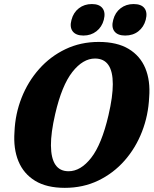

<svg xmlns="http://www.w3.org/2000/svg" viewBox="-20 -917 758 948"><path d="M467.5 -710Q558 -710 615.2 -675.5Q672.5 -641 697.8 -579.5Q723 -518 716.5 -437Q712.5 -347.5 681.2 -267Q650 -186.5 595 -124Q540 -61.5 465.2 -25.5Q390.5 10.5 300 10.5Q210.5 10.5 153.5 -24.2Q96.5 -59 71 -121Q45.5 -183 51.5 -265.5Q55 -354 86.5 -434Q118 -514 173.2 -576.2Q228.5 -638.5 303.2 -674.2Q378 -710 467.5 -710ZM318.5 -71.5Q378.5 -71.5 430.2 -137.8Q482 -204 515.5 -347.5Q526.5 -395 531.8 -433.2Q537 -471.5 537 -501.5Q537 -628 449 -628Q389.5 -628 337.2 -561.5Q285 -495 252.5 -354Q231 -261 231.5 -199Q232.5 -71.5 318.5 -71.5ZM392 -741.5Q355 -741.5 339 -762.2Q323 -783 333 -819Q342.5 -855.5 369.5 -876.2Q396.5 -897 433.5 -897Q470.5 -897 486.2 -876.2Q502 -855.5 492.5 -819Q483 -783.5 456 -762.5Q429 -741.5 392 -741.5ZM598 -741.5Q561 -741.5 545 -762.2Q529 -783 539 -819Q548.5 -855.5 575.5 -876.2Q602.5 -897 639.5 -897Q678 -897 693.5 -876.2Q709 -855.5 699.5 -819Q690 -783.5 663.2 -762.5Q636.5 -741.5 598 -741.5Z"/></svg>

Font: Fraunces 144pt S100
Style: Bold Italic
Weight: 700
Italic angle: -16°
Version: Version 1.000; ttfautohint (v1.8.3)